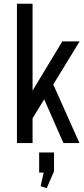

<svg xmlns="http://www.w3.org/2000/svg" viewBox="-20 -760 448 1020"><path d="M94 -181 311 -540H403L130 -94ZM70 -740H153V0H70ZM196 -275 252 -336 402 0H317ZM267 50V150L228 240L196 229L224 100L262 157H188V50Z"/></svg>

Font: Pathway Extreme Condensed
Style: Regular
Weight: 400
Width: 3
Version: Version 1.001;gftools[0.9.26]